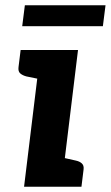

<svg xmlns="http://www.w3.org/2000/svg" viewBox="-20 -706 419 726"><path d="M71 0 134 -517H275L212 0ZM190 0 217 -110 266 -99Q281 -96 289.5 -88Q298 -80 296 -65L288 0ZM156 -517 129 -407 80 -417Q65 -421 56.5 -428.5Q48 -436 50 -452L58 -517ZM64 -607 74 -686H379L369 -607Z"/></svg>

Font: Aleo ExtraBold
Style: Italic
Weight: 800
Italic angle: -7°
Designer: Alessio Laiso
Foundry: Alessio Laiso
Version: Version 2.001;gftools[0.9.29]